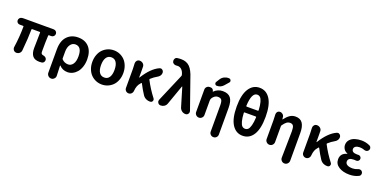

<svg xmlns="http://www.w3.org/2000/svg" viewBox="-14 -1858 6174 3107"><g transform="rotate(20 3073.0 -304.5)"><path d="M580.1 13.7Q498 13.7 461.9 -32.2Q425.8 -78.1 425.8 -164.1Q425.8 -182.6 428.2 -281.7Q430.7 -380.9 430.7 -433.6Q430.7 -443.4 420.9 -443.4H292Q282.2 -443.4 282.2 -433.6Q281.2 -290 259.8 -65.4Q256.8 -35.2 233.4 -14.6Q211.9 3.9 183.6 3.9Q181.6 3.9 178.7 3.9Q149.4 2 130.9 -20.5Q116.2 -39.1 116.2 -62.5Q116.2 -67.4 117.2 -73.2Q144.5 -259.8 144.5 -433.6Q145.5 -443.4 134.8 -443.4H76.2Q52.7 -443.4 37.1 -459.5Q21.5 -475.6 21.5 -498Q21.5 -521.5 37.1 -538.6Q52.7 -555.7 76.2 -557.6L103.5 -559.6H620.1Q644.5 -559.6 661.6 -542.5Q678.7 -525.4 678.7 -501.5Q678.7 -477.5 661.6 -460.4Q644.5 -443.4 620.1 -443.4H581.1Q571.3 -443.4 570.3 -433.6Q564.5 -328.1 564.5 -157.2Q564.5 -131.8 573.7 -120.6Q583 -109.4 602.5 -106.4Q626 -103.5 644 -90.3Q662.1 -77.1 666 -55.7Q667 -49.8 667 -44.9Q667 -27.3 657.2 -11.7Q644.5 7.8 622.1 10.7Q601.6 13.7 580.1 13.7Z M778.3 128.9V-271.5Q778.3 -418.9 850.6 -495.6Q922.9 -572.3 1040 -572.3Q1161.1 -572.3 1228.5 -497.1Q1295.9 -421.9 1295.9 -287.1Q1295.9 -217.8 1276.4 -159.2Q1256.8 -100.6 1224.6 -63Q1192.4 -25.4 1150.9 -4.9Q1109.4 15.6 1064.5 15.6Q978.5 15.6 922.9 -44.9Q920.9 -46.9 918.5 -45.9Q916 -44.9 917 -42Q923.8 125 923.8 131.8Q923.8 160.2 903.3 180.7Q882.8 203.1 852.1 203.1Q821.3 203.1 799.8 181.2Q778.3 159.2 778.3 128.9ZM1031.2 -105.5Q1081.1 -105.5 1113.8 -151.4Q1146.5 -197.3 1146.5 -285.2Q1146.5 -451.2 1035.2 -451.2Q983.4 -451.2 950.2 -405.3Q917 -359.4 917 -281.2V-168Q917 -158.2 923.8 -151.4Q967.8 -105.5 1031.2 -105.5Z M1386.7 -279.3Q1386.7 -346.7 1408.2 -403.3Q1429.7 -460 1466.8 -497.1Q1503.9 -534.2 1552.2 -554.2Q1600.6 -574.2 1653.8 -574.2Q1707 -574.2 1755.4 -554.2Q1803.7 -534.2 1840.3 -497.1Q1877 -460 1898.9 -403.3Q1920.9 -346.7 1920.9 -279.3Q1920.9 -211.9 1898.9 -155.8Q1877 -99.6 1840.3 -63Q1803.7 -26.4 1755.4 -6.3Q1707 13.7 1653.8 13.7Q1600.6 13.7 1552.2 -6.3Q1503.9 -26.4 1467.3 -63Q1430.7 -99.6 1408.7 -155.8Q1386.7 -211.9 1386.7 -279.3ZM1769.5 -279.3Q1769.5 -361.3 1740.2 -407.7Q1710.9 -454.1 1653.8 -454.1Q1596.7 -454.1 1566.9 -407.7Q1537.1 -361.3 1537.1 -279.3Q1537.1 -197.3 1566.9 -151.9Q1596.7 -106.4 1653.8 -106.4Q1710.9 -106.4 1740.2 -151.9Q1769.5 -197.3 1769.5 -279.3Z M2519.5 -63.5Q2529.3 -50.8 2529.3 -37.1Q2529.3 -28.3 2525.4 -19.5Q2515.6 3.9 2490.2 5.9Q2484.4 6.8 2478.5 6.8Q2446.3 6.8 2416 -6.8Q2380.9 -23.4 2359.4 -54.7Q2308.6 -130.9 2259.8 -226.6Q2257.8 -229.5 2254.4 -230Q2251 -230.5 2248 -227.5L2235.4 -211.9Q2188.5 -162.1 2181.6 -69.3Q2179.7 -40 2159.7 -20Q2139.6 0 2112.3 0Q2083 0 2063 -20Q2043 -40 2043 -69.3V-392.6Q2043 -444.3 2039.1 -488.3Q2039.1 -491.2 2039.1 -494.1Q2039.1 -519.5 2055.7 -539.1Q2074.2 -559.6 2102.5 -559.6Q2134.8 -559.6 2158.7 -539.6Q2182.6 -519.5 2184.6 -488.3Q2185.5 -460.9 2185.5 -422.9V-301.8Q2185.5 -299.8 2187.5 -299.8Q2189.5 -299.8 2191.4 -301.8Q2312.5 -496.1 2444.3 -553.7Q2455.1 -558.6 2464.8 -558.6Q2478.5 -558.6 2492.2 -548.8Q2513.7 -533.2 2516.6 -504.9Q2516.6 -502 2516.6 -498Q2516.6 -473.6 2502 -451.2Q2485.4 -426.8 2457 -412.1Q2411.1 -387.7 2356.4 -338.9Q2348.6 -332 2353.5 -323.2Q2423.8 -187.5 2519.5 -63.5Z M2766.6 -62.5Q2754.9 -29.3 2725.6 -10.7Q2700.2 5.9 2669.9 5.9Q2666 5.9 2661.1 5.9Q2631.8 3.9 2617.2 -21.5Q2608.4 -35.2 2608.4 -49.8Q2608.4 -61.5 2613.3 -73.2L2819.3 -555.7Q2823.2 -565.4 2821.3 -574.2L2819.3 -582Q2805.7 -633.8 2776.9 -661.6Q2748 -689.5 2709 -689.5Q2699.2 -689.5 2690.4 -688.5Q2684.6 -687.5 2679.7 -687.5Q2660.2 -687.5 2642.6 -696.3Q2621.1 -707 2615.2 -729.5Q2612.3 -739.3 2612.3 -749Q2612.3 -764.6 2620.1 -779.3Q2631.8 -802.7 2657.2 -806.6Q2686.5 -811.5 2726.6 -811.5Q2818.4 -811.5 2874 -755.4Q2929.7 -699.2 2967.8 -575.2L3143.6 -74.2Q3146.5 -64.5 3146.5 -54.7Q3146.5 -38.1 3136.7 -23.4Q3120.1 0 3090.8 0Q3055.7 0 3027.8 -21Q3000 -42 2989.3 -75.2L2892.6 -398.4Q2891.6 -401.4 2889.2 -401.4Q2886.7 -401.4 2885.7 -398.4Z M3416 -713.9Q3436.5 -748 3471.7 -767.1Q3506.8 -786.1 3545.9 -786.1H3555.7Q3580.1 -786.1 3590.8 -763.7Q3594.7 -754.9 3594.7 -747.1Q3594.7 -734.4 3584 -722.7L3522.5 -652.3Q3478.5 -603.5 3412.1 -603.5Q3390.6 -603.5 3380.9 -622.1Q3376 -630.9 3376 -640.6Q3376 -649.4 3381.8 -659.2ZM3536.1 -556.6Q3628.9 -556.6 3671.4 -503.4Q3713.9 -450.2 3713.9 -330.1V126Q3713.9 155.3 3693.4 175.8Q3672.9 196.3 3643.6 196.3Q3614.3 196.3 3593.8 175.8Q3573.2 155.3 3573.2 126V-320.3Q3573.2 -392.6 3555.7 -417.5Q3538.1 -442.4 3491.2 -442.4Q3453.1 -442.4 3419.9 -409.7Q3386.7 -377 3386.7 -339.8V-91.8Q3386.7 -62.5 3365.7 -41.5Q3344.7 -20.5 3314.9 -20.5Q3285.2 -20.5 3264.2 -41.5Q3243.2 -62.5 3243.2 -91.8V-477.5Q3243.2 -505.9 3263.2 -525.9Q3283.2 -545.9 3311.5 -545.9H3329.1Q3350.6 -545.9 3365.7 -531.2Q3380.9 -516.6 3381.8 -495.1Q3381.8 -494.1 3383.3 -493.2Q3384.8 -492.2 3385.7 -493.2Q3450.2 -556.6 3536.1 -556.6Z M4184.6 -342.8Q4184.6 -347.7 4181.6 -350.1Q4178.7 -352.5 4174.8 -352.5H3982.4Q3978.5 -352.5 3975.6 -350.1Q3972.7 -347.7 3972.7 -342.8Q3976.6 -254.9 3991.7 -200.2Q4006.8 -145.5 4027.8 -126Q4048.8 -106.4 4078.1 -106.4Q4108.4 -106.4 4129.4 -126Q4150.4 -145.5 4165.5 -199.7Q4180.7 -253.9 4184.6 -342.8ZM3972.7 -461.9Q3972.7 -458 3975.6 -455.1Q3978.5 -452.1 3982.4 -452.1H4174.8Q4178.7 -452.1 4181.6 -455.1Q4184.6 -458 4184.6 -461.9Q4180.7 -548.8 4165.5 -601.6Q4150.4 -654.3 4129.4 -673.8Q4108.4 -693.4 4078.1 -693.4Q3982.4 -693.4 3972.7 -461.9ZM4078.1 -811.5Q4194.3 -811.5 4260.7 -707Q4327.1 -602.5 4327.1 -401.4Q4327.1 -195.3 4261.2 -90.8Q4195.3 13.7 4078.1 13.7Q3962.9 13.7 3896 -90.8Q3829.1 -195.3 3829.1 -401.4Q3829.1 -602.5 3896 -707Q3962.9 -811.5 4078.1 -811.5Z M4943.4 128.9Q4943.4 159.2 4921.9 181.2Q4900.4 203.1 4870.1 203.1Q4838.9 203.1 4818.4 180.7Q4797.9 160.2 4797.9 130.9L4805.7 -329.1Q4805.7 -393.6 4789.6 -419.9Q4773.4 -446.3 4733.4 -446.3Q4701.2 -446.3 4674.3 -426.3Q4647.5 -406.2 4616.2 -361.3Q4610.4 -353.5 4610.4 -343.8V-71.3Q4610.4 -41 4589.4 -19.5Q4568.4 2 4538.1 2Q4507.8 2 4486.3 -19.5Q4464.8 -41 4464.8 -71.3V-390.6Q4464.8 -444.3 4460.9 -493.2Q4460.9 -496.1 4460.9 -498Q4460.9 -521.5 4476.6 -539.1Q4493.2 -557.6 4519.5 -557.6Q4546.9 -557.6 4567.9 -539.1Q4588.9 -520.5 4590.8 -493.2L4594.7 -457Q4594.7 -455.1 4596.7 -455.1Q4598.6 -455.1 4599.6 -457Q4641.6 -512.7 4684.6 -542.5Q4727.5 -572.3 4783.2 -572.3Q4867.2 -572.3 4905.3 -514.6Q4943.4 -457 4943.4 -346.7Z M5572.3 -63.5Q5582 -50.8 5582 -37.1Q5582 -28.3 5578.1 -19.5Q5568.4 3.9 5543 5.9Q5537.1 6.8 5531.2 6.8Q5499 6.8 5468.8 -6.8Q5433.6 -23.4 5412.1 -54.7Q5361.3 -130.9 5312.5 -226.6Q5310.5 -229.5 5307.1 -230Q5303.7 -230.5 5300.8 -227.5L5288.1 -211.9Q5241.2 -162.1 5234.4 -69.3Q5232.4 -40 5212.4 -20Q5192.4 0 5165 0Q5135.7 0 5115.7 -20Q5095.7 -40 5095.7 -69.3V-392.6Q5095.7 -444.3 5091.8 -488.3Q5091.8 -491.2 5091.8 -494.1Q5091.8 -519.5 5108.4 -539.1Q5127 -559.6 5155.3 -559.6Q5187.5 -559.6 5211.4 -539.6Q5235.4 -519.5 5237.3 -488.3Q5238.3 -460.9 5238.3 -422.9V-301.8Q5238.3 -299.8 5240.2 -299.8Q5242.2 -299.8 5244.1 -301.8Q5365.2 -496.1 5497.1 -553.7Q5507.8 -558.6 5517.6 -558.6Q5531.2 -558.6 5544.9 -548.8Q5566.4 -533.2 5569.3 -504.9Q5569.3 -502 5569.3 -498Q5569.3 -473.6 5554.7 -451.2Q5538.1 -426.8 5509.8 -412.1Q5463.9 -387.7 5409.2 -338.9Q5401.4 -332 5406.2 -323.2Q5476.6 -187.5 5572.3 -63.5Z M5918 13.7Q5807.6 13.7 5735.4 -31.7Q5663.1 -77.1 5663.1 -158.2Q5663.1 -261.7 5771.5 -291Q5774.4 -292 5774.4 -294.4Q5774.4 -296.9 5771.5 -297.9Q5731.4 -311.5 5710 -345.2Q5688.5 -378.9 5688.5 -416Q5688.5 -468.8 5721.7 -505.4Q5754.9 -542 5806.2 -558.1Q5857.4 -574.2 5920.9 -574.2Q5994.1 -574.2 6063.5 -542Q6084 -532.2 6089.8 -509.8Q6091.8 -502 6091.8 -495.1Q6091.8 -480.5 6084 -467.8Q6073.2 -448.2 6050.8 -442.4Q6041 -440.4 6033.2 -440.4Q6019.5 -440.4 6007.8 -445.3Q5969.7 -460 5927.7 -460Q5884.8 -460 5858.4 -442.9Q5832 -425.8 5832 -396.5Q5832 -335.9 5923.8 -335.9Q5933.6 -335.9 5946.3 -336.9Q5948.2 -336.9 5950.2 -336.9Q5969.7 -336.9 5984.4 -323.2Q6000 -308.6 6000 -287.1Q6000 -265.6 5984.4 -251Q5969.7 -237.3 5950.2 -237.3Q5948.2 -237.3 5946.3 -237.3Q5922.9 -239.3 5906.2 -239.3Q5807.6 -239.3 5807.6 -171.9Q5807.6 -137.7 5839.8 -118.2Q5872.1 -98.6 5933.6 -98.6Q5976.6 -98.6 6018.6 -117.2Q6031.2 -124 6045.9 -124Q6053.7 -124 6060.5 -123Q6083 -118.2 6094.7 -99.6Q6103.5 -85 6103.5 -69.3Q6103.5 -63.5 6102.5 -57.6Q6097.7 -34.2 6078.1 -23.4Q6007.8 13.7 5918 13.7Z"/></g></svg>

Font: Gen Jyuu GothicX Bold
Style: Bold
Weight: 700
Designer: Ryoko NISHIZUKA (kana &amp; ideographs); Paul D. Hunt (Latin, Greek &amp; Cyrillic); Wenlong ZHANG (bopomofo); Sandoll C
Version: Version 1.058.20140828